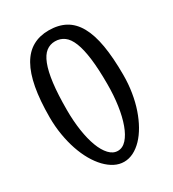

<svg xmlns="http://www.w3.org/2000/svg" viewBox="-183 -831 862 957"><g transform="rotate(-30 248.0 -352.0)"><path d="M460 -352.1Q460 -299.8 452.1 -251.5Q444.3 -203.1 429.9 -161.1Q415.5 -119.1 396 -84.7Q376.5 -50.3 352.8 -25.6Q329.1 -1 302.5 12.5Q275.9 25.9 248 25.9Q220.2 25.9 193.8 12.5Q167.5 -1 143.8 -25.6Q120.1 -50.3 100.3 -84.7Q80.6 -119.1 66.4 -161.1Q52.2 -203.1 44.2 -251.5Q36.1 -299.8 36.1 -352.1Q36.1 -449.2 49.3 -520.5Q62.5 -591.8 89.1 -638.4Q115.7 -685.1 155.5 -707.5Q195.3 -730 248 -730Q303.7 -730 343.8 -708Q383.8 -686 409.7 -639.9Q435.5 -593.8 447.8 -522.2Q460 -450.7 460 -352.1ZM368.2 -352.1Q368.2 -439 360.6 -499Q353 -559.1 338.1 -596.4Q323.2 -633.8 300.5 -650.4Q277.8 -667 248 -667Q219.2 -667 197 -649.9Q174.8 -632.8 159.7 -594Q144.5 -555.2 136.7 -492.9Q128.9 -430.7 128.9 -340.8Q128.9 -277.3 137.2 -221.9Q145.5 -166.5 160.9 -125.5Q176.3 -84.5 198.5 -60.8Q220.7 -37.1 248 -37.1Q275.9 -37.1 298.1 -61.8Q320.3 -86.4 335.9 -129.4Q351.6 -172.4 359.9 -229.5Q368.2 -286.6 368.2 -352.1Z"/></g></svg>

Font: Englebert
Style: Regular
Weight: 400
Designer: Astigmatic (AOETI)
Foundry: Astigmatic (AOETI)
Version: Version 1.000